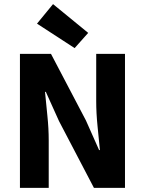

<svg xmlns="http://www.w3.org/2000/svg" viewBox="-20 -914 705 934"><path d="M77 0V-652H228L398 -328L462 -184H466Q461 -236 454.5 -300Q448 -364 448 -422V-652H588V0H437L267 -325L203 -467H199Q204 -413 210.5 -351Q217 -289 217 -231V0ZM343 -680 160 -799 238 -894 409 -754Z"/></svg>

Font: TT Toshiba Sans
Style: Bold
Weight: 700
Designer: Paul D. Hunt
Foundry: Toshiba Corporation
Version: Version 2.020;PS 2.000;hotconv 1.0.86;makeotf.lib2.5.63406